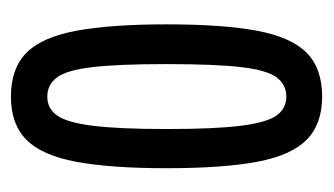

<svg xmlns="http://www.w3.org/2000/svg" viewBox="-146 -440 596 343"><g transform="rotate(90 151.5 -268.0)"><path d="M23 -268Q23 -369 34.5 -430Q46 -491 74 -518.5Q102 -546 152 -546Q201 -546 229 -518.5Q257 -491 268.5 -430Q280 -369 280 -268Q280 -168 268.5 -106.5Q257 -45 229 -17.5Q201 10 152 10Q102 10 74 -17.5Q46 -45 34.5 -106.5Q23 -168 23 -268ZM94 -268Q94 -181 99.5 -135Q105 -89 118 -72Q131 -55 152 -55Q173 -55 185.5 -72Q198 -89 204 -135Q210 -181 210 -268Q210 -356 204 -402Q198 -448 185.5 -465Q173 -482 152 -482Q131 -482 118 -465Q105 -448 99.5 -402Q94 -356 94 -268Z"/></g></svg>

Font: Georama ExtraCondensed
Style: Regular
Weight: 400
Width: 2
Designer: Jean-Baptiste Levee
Foundry: Production Type
Version: Version 1.000